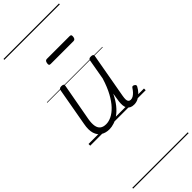

<svg xmlns="http://www.w3.org/2000/svg" viewBox="-468 -1046 1581 1581"><g transform="rotate(-45 323.0 -255.0)"><path d="M208 17Q166 17 135 -2Q104 -21 91.5 -61Q79 -101 91 -164L150 -495Q153 -506 159 -510.5Q165 -515 179 -515Q194 -515 200.5 -509.5Q207 -504 204 -493L144 -164Q137 -121 142 -91.5Q147 -62 166 -47Q185 -32 219 -32Q249 -32 282 -48Q315 -64 347.5 -98Q380 -132 410 -186.5Q440 -241 464 -319L495 -496Q497 -507 503 -511.5Q509 -516 523 -516Q538 -516 544.5 -511Q551 -506 549 -494L479 -101Q475 -78 475.5 -62.5Q476 -47 483.5 -39Q491 -31 504 -31Q519 -31 532.5 -39Q546 -47 558.5 -60.5Q571 -74 582 -91Q587 -99 594 -100Q601 -101 610 -95Q619 -90 620.5 -83Q622 -76 617 -69Q606 -48 587.5 -28Q569 -8 546 4.5Q523 17 496 17Q474 17 459 10Q444 3 435 -11Q426 -25 424 -45.5Q422 -66 425 -91L437 -169Q412 -117 383 -81Q354 -45 323.5 -23.5Q293 -2 263.5 7.5Q234 17 208 17ZM245 -706Q233 -706 230 -712.5Q227 -719 229 -731Q231 -744 236.5 -751Q242 -758 253 -758H519Q531 -758 534 -751Q537 -744 535 -731Q533 -719 527.5 -712.5Q522 -706 511 -706ZM0 490H646V500H0ZM0 -20H646V0H0ZM0 -505H646V-500H0ZM0 -1010H646V-1000H0Z"/></g></svg>

Font: Playwrite ZA Guides
Style: Regular
Weight: 400
Designer: Veronika Burian, José Scaglione
Foundry: TypeTogether
Version: Version 1.003